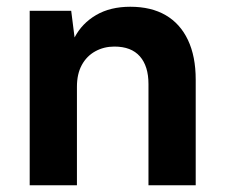

<svg xmlns="http://www.w3.org/2000/svg" viewBox="-20 -549 666 569"><path d="M68 0V-517H191L201 -438Q223 -480 265 -504.5Q307 -529 366 -529Q428 -529 471 -504Q514 -479 537 -430.5Q560 -382 560 -313V0H420V-300Q420 -353 394.5 -382Q369 -411 319 -411Q288 -411 262.5 -397Q237 -383 222.5 -356.5Q208 -330 208 -292V0Z"/></svg>

Font: DM Sans 11pt ExtraBold
Style: Regular
Weight: 800
Version: Version 4.004;gftools[0.9.30]